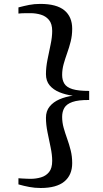

<svg xmlns="http://www.w3.org/2000/svg" viewBox="-20 -826 528 984"><path d="M188.5 137.5Q158 137.5 130.2 132.2Q102.5 127 74.5 119V87.5Q80.5 88 92.8 88.8Q105 89.5 118 90Q131 90.5 137 90.5Q164.5 90.5 190 83Q215.5 75.5 231.5 55.8Q247.5 36 247.5 -1.5Q247.5 -32.5 239.5 -70.5Q231.5 -108.5 223.5 -148Q215.5 -187.5 215.5 -222.5Q215.5 -257 234.5 -280.2Q253.5 -303.5 284.8 -317Q316 -330.5 353 -335.5Q316 -340.5 284.8 -353.2Q253.5 -366 234.5 -388.5Q215.5 -411 215.5 -446Q215.5 -481 223.5 -520.8Q231.5 -560.5 239.5 -598.5Q247.5 -636.5 247.5 -667.5Q247.5 -704 231 -723.8Q214.5 -743.5 189 -751Q163.5 -758.5 136.5 -758.5Q131 -758.5 118.2 -758.5Q105.5 -758.5 93 -758Q80.5 -757.5 74.5 -756.5V-788Q103 -795.5 129.2 -800.8Q155.5 -806 186.5 -806Q270 -806 310 -773Q350 -740 350 -678.5Q350 -644 342.2 -613.2Q334.5 -582.5 324.2 -554Q314 -525.5 306.2 -497.8Q298.5 -470 298.5 -442Q298.5 -415.5 310 -397Q321.5 -378.5 351.5 -369.2Q381.5 -360 437 -360V-313.5Q381.5 -314 351.5 -303.5Q321.5 -293 310 -273.5Q298.5 -254 298.5 -227Q298.5 -198.5 306.2 -171Q314 -143.5 324.2 -115Q334.5 -86.5 342.2 -55.8Q350 -25 350 10Q350 71 309.8 104.2Q269.5 137.5 188.5 137.5Z"/></svg>

Font: Merriweather 96pt Medium
Style: Regular
Weight: 500
Version: Version 2.100